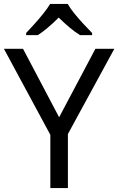

<svg xmlns="http://www.w3.org/2000/svg" viewBox="-20 -964 606 984"><path d="M283 -363 469 -714H566L328 -277V0H238V-273L0 -714H98ZM327 -944Q339 -922 361.5 -894.5Q384 -867 408.5 -840.5Q433 -814 452 -795V-784H390Q364 -800 336 -823.5Q308 -847 281 -874Q254 -847 227 -824Q200 -801 174 -784H114V-795Q133 -815 156.5 -841Q180 -867 202 -894.5Q224 -922 237 -944Z"/></svg>

Font: Noto Sans Lao Looped
Style: Regular
Weight: 400
Designer: Mark Frömberg, Ben Mitchell
Foundry: The Fontpad Ltd
Version: Version 1.001